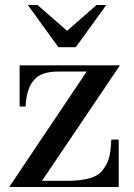

<svg xmlns="http://www.w3.org/2000/svg" viewBox="-20 -753 540 773"><path d="M83 -324H59V-490H463L149 -25H251Q305 -25 343 -36Q380 -47 396 -72Q414 -96 420 -122Q426 -145 428 -191H458V0H17L329 -465H215Q146 -465 118 -432Q87 -400 83 -324ZM215 -563 92 -733H131L250 -629L369 -733H408L285 -563Z"/></svg>

Font: Bailleul Roman
Style: Roman
Weight: 400
Version: Version 1